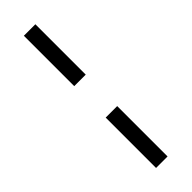

<svg xmlns="http://www.w3.org/2000/svg" viewBox="-327 -778 1027 1027"><g transform="rotate(-45 186.0 -265.0)"><path d="M141 -384H228V-765H141ZM141 235H228V-146H141Z"/></g></svg>

Font: Noto Sans UI Condensed Medium
Style: Italic
Weight: 500
Width: 3
Italic angle: -12°
Designer: Monotype Design Team
Foundry: Monotype Imaging Inc.
Version: Version 1.901